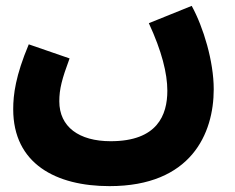

<svg xmlns="http://www.w3.org/2000/svg" viewBox="-20 -403 800 654"><path d="M25 -31C25 155 171 231 353 231C631 231 708 52 708 -99C708 -194 673 -310 633 -383L487 -324C531 -229 550 -153 550 -94C550 -11 516 78 357 78C249 78 182 29 182 -58C182 -100 191 -134 217 -204L78 -252C33 -145 25 -81 25 -31Z"/></svg>

Font: Noto Sans Arabic ExtBd
Style: Regular
Weight: 800
Designer: Monotype Design Team, Nadine Chahine, Nizar Qandah and Khaled Hosny
Foundry: Monotype Imaging Inc.
Version: Version 2.012